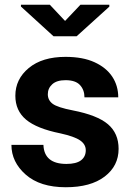

<svg xmlns="http://www.w3.org/2000/svg" viewBox="-20 -777 556 807"><path d="M302 -624.5H205L68 -749.5V-757H189.5L253.5 -689L318 -757H439.5V-749ZM256.5 10Q148.5 10 88.2 -43Q28 -96 28 -168H162.5Q165.5 -88 259.5 -88Q300.5 -88 320.5 -103.2Q340.5 -118.5 340.5 -145.5Q340.5 -170.5 316.5 -187Q292.5 -203.5 233.5 -216.5Q134.5 -236.5 89.5 -274.2Q44.5 -312 44.5 -374.5Q44.5 -444.5 101 -491.2Q157.5 -538 255.5 -538Q328 -538 377.2 -515.5Q426.5 -493 451.8 -454.8Q477 -416.5 477 -368H335Q335 -399 316.2 -419.5Q297.5 -440 255.5 -440Q218.5 -440 199.8 -423Q181 -406 181 -381Q181 -356 201.2 -340.8Q221.5 -325.5 286 -313Q389 -293 433.8 -254.8Q478.5 -216.5 478.5 -151.5Q478.5 -79.5 419.8 -34.8Q361 10 256.5 10Z"/></svg>

Font: Roberto Sans
Style: Bold
Weight: 700
Designer: Google (font) & Cristiano Sobral (main changes)
Version: Version 1.000;October 12, 2021;FontCreator 14.0.0.2814 64-bi